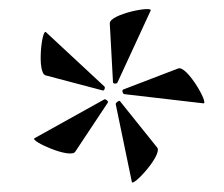

<svg xmlns="http://www.w3.org/2000/svg" viewBox="-20 -708 488 418"><path d="M226 -529C226 -525 235 -525 236 -529L308 -685C313 -696 218 -677 219 -657ZM204 -511C207 -510 210 -518 207 -520L80 -638C71 -646 60 -550 79 -544ZM423 -483C435 -482 387 -566 368 -559L248 -513C245 -512 247 -503 251 -503ZM144 -378 215 -485C216 -488 209 -494 206 -491L55 -407C45 -401 134 -361 144 -378ZM267 -312C269 -300 335 -372 322 -387L241 -488C239 -490 231 -484 232 -481Z"/></svg>

Font: Cormorant Infant Book
Style: Regular
Weight: 500
Designer: Christian Thalmann (Catharsis Fonts)
Version: Version 1.000;PS 002.000;hotconv 1.0.88;makeotf.lib2.5.64775